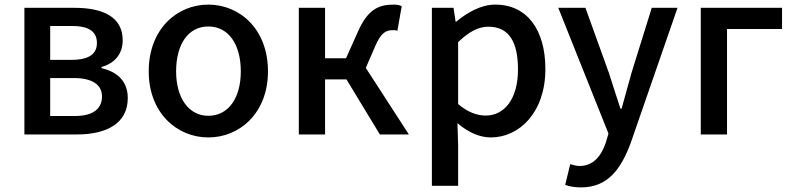

<svg xmlns="http://www.w3.org/2000/svg" viewBox="-20 -584 3446 834"><path d="M86 0H314C442 0 535 -47 535 -158C535 -235 485 -273 421 -288V-293C481 -310 513 -352 513 -409C513 -512 425 -550 304 -550H86ZM198 -324V-471H294C370 -471 401 -444 401 -397C401 -352 370 -324 290 -324ZM198 -80V-245H300C384 -245 423 -214 423 -165C423 -112 385 -80 304 -80Z M885 13C1021 13 1144 -93 1144 -274C1144 -458 1021 -564 885 -564C749 -564 626 -458 626 -274C626 -93 749 13 885 13ZM885 -81C800 -81 745 -158 745 -274C745 -391 797 -469 885 -469C973 -469 1026 -391 1026 -274C1026 -158 972 -81 885 -81Z M1569 -289 1610 -384C1636 -444 1658 -453 1687 -453C1695 -453 1699 -453 1706 -450L1725 -557C1716 -562 1704 -564 1689 -564C1624 -564 1577 -542 1535 -447L1483 -331H1392V-550H1278V0H1392V-239H1485L1630 0H1756Z M1856 223H1970V45L1967 -49C2014 -9 2063 13 2112 13C2236 13 2349 -96 2349 -284C2349 -453 2271 -564 2131 -564C2070 -564 2010 -530 1962 -490H1959L1950 -550H1856ZM2090 -82C2055 -82 2013 -95 1970 -132V-401C2017 -446 2058 -468 2101 -468C2193 -468 2230 -399 2230 -282C2230 -153 2170 -82 2090 -82Z M2923 -550H2811L2723 -267L2680 -112H2675C2658 -163 2641 -218 2625 -267L2523 -550H2405L2623 -4L2612 34C2592 94 2557 137 2497 137C2482 137 2468 132 2457 129L2435 219C2454 226 2476 230 2504 230C2620 230 2678 151 2721 33Z M3024 0H3138V-458H3377V-550H3024Z"/></svg>

Font: Spoqa Han Sans Neo Medium
Style: Regular
Weight: 500
Designer: [Spoqa Han Sans Neo] Dong-huui Kim  Younghwa Kang  Yujin Lee  [Noto Sans] Ryoko NISHIZUKA  (kana & ideographs); Paul D. 
Foundry: Spoqa (http://www.spoqa-han-sans.com)
Version: Version 1.000